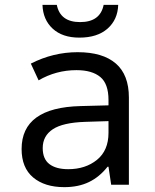

<svg xmlns="http://www.w3.org/2000/svg" viewBox="-20 -761 640 791"><path d="M69 -147Q69 -318 312 -324L427 -327V-349Q427 -416 393 -444Q359 -472 295 -472Q211 -472 139 -430L107 -499Q199 -546 300 -546Q403 -546 457 -499.5Q511 -453 511 -359V0H438L427 -74H423Q390 -32 346.5 -11Q303 10 245 10Q164 10 116.5 -30Q69 -70 69 -147ZM427 -214V-262L331 -259Q239 -256 197.5 -228.5Q156 -201 156 -151Q156 -106 183.5 -85Q211 -64 261 -64Q332 -64 379.5 -102.5Q427 -141 427 -214ZM155 -741H214Q228 -670 310 -670Q393 -670 407 -741H467Q465 -680 423 -643Q381 -606 307 -606Q237 -606 197 -643Q157 -680 155 -741Z"/></svg>

Font: Noto Sans Mono UI
Style: Regular
Weight: 400
Monospace: yes
Designer: Monotype Design team
Foundry: Monotype Imaging Inc.
Version: Version 1.000